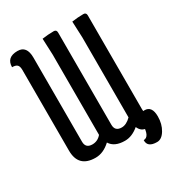

<svg xmlns="http://www.w3.org/2000/svg" viewBox="-179 -759 882 963"><g transform="rotate(-30 262.5 -277.0)"><path d="M331 -56Q358 -56 385 -83V-546L381 -640Q415 -645 448 -645Q464 -645 464 -628V-87Q464 -65 472 -55.5Q480 -46 501 -46Q502 -20 487 -5Q472 10 439 10Q406 10 392 -23Q353 10 312 10Q251 10 228 -28Q187 10 142 10Q43 10 43 -88V-555Q43 -576 34.5 -584.5Q26 -593 5 -593Q5 -650 69 -650Q122 -650 122 -581V-94Q122 -56 161 -56Q192 -56 213 -81V-546L209 -640Q243 -645 276 -645Q292 -645 292 -628V-94Q292 -56 331 -56ZM515 -14Q515 30 495 63Q475 96 448 96Q392 96 394 54Q429 54 429 -17Q429 -74 472 -74Q515 -74 515 -14Z"/></g></svg>

Font: el_Medula One
Style: Regular
Weight: 400
Designer: Luciano Vergara
Foundry: Luciano Vergara
Version: Version 1.002 August 17, 2020